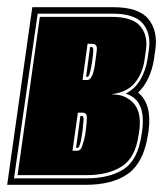

<svg xmlns="http://www.w3.org/2000/svg" viewBox="-48 -515 454 535"><path d="M-28 0 42 -495H267Q338 -495 365 -462.5Q392 -430 385 -378L381 -350Q372 -292 337 -257Q376 -225 366 -150L364 -138Q352 -62 309 -31Q266 0 190 0ZM-9 -18H192Q257 -18 296.5 -43.5Q336 -69 346 -138L348 -150Q354 -195 342 -220.5Q330 -246 302 -254Q329 -268 343.5 -293.5Q358 -319 363 -350L367 -378Q373 -422 350 -449.5Q327 -477 265 -477H57ZM1 -27 63 -468H263Q320 -468 342 -443Q364 -418 359 -378L355 -350Q350 -312 328.5 -285Q307 -258 265 -253V-252Q302 -252 324.5 -227Q347 -202 340 -150L338 -138Q329 -75 291 -51Q253 -27 193 -27ZM182 -292H195Q211 -292 217 -339Q219 -355 220.5 -365.5Q222 -376 222 -382Q220 -393 209 -393H196ZM192 -301 203 -384H207Q212 -384 212 -375Q212 -370 211 -361Q210 -352 208 -339Q202 -301 196 -301ZM154 -95H167Q177 -95 181 -108Q183 -114 186 -124.5Q189 -135 191 -151Q194 -175 194 -188Q194 -201 182 -201H169ZM164 -103 176 -192H180Q185 -192 185 -182L182 -151Q180 -138 178.5 -128.5Q177 -119 175 -114Q172 -103 168 -103Z"/></svg>

Font: Alumni Sans Collegiate One SC
Style: Italic
Weight: 400
Italic angle: -8°
Designer: Robert E. Leuschke
Foundry: Robert E. Leuschke
Version: Version 1.100